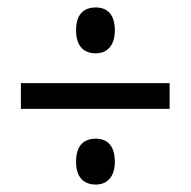

<svg xmlns="http://www.w3.org/2000/svg" viewBox="-20 -610 513 515"><path d="M237 -467C266 -467 288 -486 288 -529C288 -571 268 -590 237 -590C204 -590 184 -571 184 -529C184 -487 204 -467 237 -467ZM36 -318H435V-387H36ZM237 -115C266 -115 288 -134 288 -176C288 -219 268 -238 237 -238C204 -238 184 -219 184 -176C184 -135 204 -115 237 -115Z"/></svg>

Font: Noto Sans Khmer Condensed
Style: Regular
Weight: 400
Width: 3
Designer: Danh Hong and the Monotype Design Team
Foundry: Monotype Imaging Inc.
Version: Version 2.004